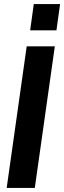

<svg xmlns="http://www.w3.org/2000/svg" viewBox="-20 -929 317 949"><path d="M13 0 112 -700H251L152 0ZM129 -779 147 -909H277L259 -779Z"/></svg>

Font: Host Grotesk ExtraBold
Style: Italic
Weight: 800
Italic angle: -8°
Designer: Doğukan Karapınar
Foundry: Element Type
Version: Version 1.003; ttfautohint (v1.8.4.7-5d5b)